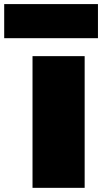

<svg xmlns="http://www.w3.org/2000/svg" viewBox="-92 -904 491 924"><path d="M315.4 0H64.5V-633.8H315.4ZM379.4 -884.3V-720.2H-71.8V-884.3Z"/></svg>

Font: Coda Caption ExtraBold
Style: Regular
Weight: 800
Designer: vernon adams
Foundry: vernon adams
Version: Version 1.002